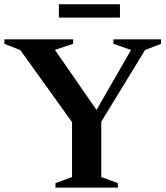

<svg xmlns="http://www.w3.org/2000/svg" viewBox="-30 -854 755 874"><path d="M62.5 -626 -10 -654.5V-675H303V-654.5L220 -627L428.5 -326L394 -327L566.5 -626.5L486.5 -654.5V-675H703V-654.5L630.5 -626.5L431 -300V-48L506.5 -20.5V0H222.5V-20.5L298 -48V-298ZM238 -774V-834.5H516V-774Z"/></svg>

Font: Newsreader 24pt SemiBold
Style: Regular
Weight: 600
Designer: Hugues Gentile
Foundry: Production Type
Version: Version 1.003